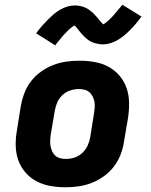

<svg xmlns="http://www.w3.org/2000/svg" viewBox="-20 -785 640 813"><path d="M258 8Q225 8 193.5 2.5Q162 -3 134.5 -17.5Q107 -32 87 -55.5Q67 -79 57 -108Q47 -137 46.5 -169.5Q46 -202 52 -235L68 -335Q73 -363 83 -390Q93 -417 111 -440.5Q129 -464 153.5 -481.5Q178 -499 205 -509.5Q232 -520 260 -524Q288 -528 316 -528Q348 -528 380 -522.5Q412 -517 439 -502.5Q466 -488 486 -464.5Q506 -441 516 -412Q526 -383 526.5 -350.5Q527 -318 522 -285L505 -185Q501 -157 490.5 -130Q480 -103 462 -79.5Q444 -56 419.5 -38.5Q395 -21 368 -10.5Q341 0 313 4Q285 8 258 8ZM260 -112Q278 -112 296 -118Q314 -124 328.5 -137.5Q343 -151 351 -168.5Q359 -186 362 -204L378 -304Q380 -317 381 -329.5Q382 -342 380 -353.5Q378 -365 372.5 -376Q367 -387 358.5 -394.5Q350 -402 338 -405Q326 -408 314 -408Q296 -408 277.5 -402Q259 -396 244.5 -382.5Q230 -369 222.5 -351.5Q215 -334 212 -316L195 -216Q193 -203 192.5 -190.5Q192 -178 194 -166.5Q196 -155 201 -144Q206 -133 214.5 -125.5Q223 -118 235 -115Q247 -112 260 -112ZM214 -593 133 -644Q146 -662 158.5 -676Q171 -690 183 -702Q195 -714 206.5 -724Q218 -734 233 -743Q248 -752 264.5 -757Q281 -762 297 -762Q302 -762 307 -761.5Q312 -761 317 -760Q322 -759 326.5 -758Q331 -757 335.5 -755Q340 -753 344.5 -751Q349 -749 353 -746.5Q357 -744 360.5 -741Q364 -738 368 -735Q372 -732 375.5 -728.5Q379 -725 382 -721.5Q385 -718 388 -715Q391 -712 393.5 -709Q396 -706 399.5 -701.5Q403 -697 406.5 -693Q410 -689 412 -687Q414 -685 417 -682Q420 -683 423.5 -685.5Q427 -688 431.5 -692Q436 -696 438.5 -698Q441 -700 443.5 -702.5Q446 -705 449 -708Q452 -711 455 -714Q458 -717 461 -720.5Q464 -724 467.5 -728Q471 -732 474.5 -736.5Q478 -741 482 -745.5Q486 -750 490 -755Q494 -760 498 -765L579 -715Q566 -697 553.5 -682.5Q541 -668 529.5 -656.5Q518 -645 506 -635Q494 -625 479 -616Q464 -607 447.5 -602Q431 -597 415 -597Q408 -597 401.5 -598Q395 -599 389 -600.5Q383 -602 376.5 -604Q370 -606 364.5 -609Q359 -612 354 -615.5Q349 -619 344 -623.5Q339 -628 334.5 -632.5Q330 -637 326 -641.5Q322 -646 318.5 -650.5Q315 -655 310.5 -660.5Q306 -666 302.5 -670Q299 -674 296 -677Q292 -675 288.5 -673Q285 -671 280.5 -667Q276 -663 273.5 -661Q271 -659 268.5 -656.5Q266 -654 263.5 -651Q261 -648 257.5 -645Q254 -642 251 -638.5Q248 -635 244.5 -631Q241 -627 237.5 -622.5Q234 -618 230 -613.5Q226 -609 222 -604Q218 -599 214 -593Z"/></svg>

Font: Iosevka SS04 Hv Ex Obl
Style: Regular
Weight: 900
Width: 7
Italic angle: -9°
Monospace: yes
Designer: Belleve Invis
Foundry: Belleve Invis
Version: Version 19.0.0; ttfautohint (v1.8.4)